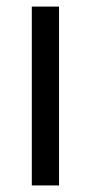

<svg xmlns="http://www.w3.org/2000/svg" viewBox="-20 -566 277 586"><path d="M77.1 0V-545.9H160.2V0Z"/></svg>

Font: Inter
Style: Regular
Weight: 400
Designer: Rasmus Andersson
Foundry: rsms
Version: Version 4.000;git-8c9346024